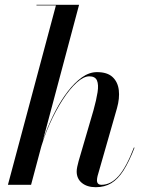

<svg xmlns="http://www.w3.org/2000/svg" viewBox="-20 -770 602 800"><path d="M13 0 213 -747.5H132V-750H309.5L109.5 0ZM379 10Q343 10 321.2 -7.8Q299.5 -25.5 299.5 -55.5Q299.5 -64 301.8 -75Q304 -86 307.5 -98.5L369.5 -310.5Q381.5 -353.5 386.5 -385.5Q391.5 -417.5 384 -434.8Q376.5 -452 352 -452Q328.5 -452 299.5 -425.8Q270.5 -399.5 241.2 -354.2Q212 -309 186.5 -252Q161 -195 144.5 -133H143Q153 -172 170.5 -217.8Q188 -263.5 211.2 -308Q234.5 -352.5 262.5 -389Q290.5 -425.5 321.2 -447.5Q352 -469.5 384 -469.5Q427 -469.5 449 -449Q471 -428.5 475 -394.5Q479 -360.5 467.5 -319.5L386.5 -36.5Q385.5 -32.5 384.8 -27.8Q384 -23 384 -19Q384 0 403 0Q442 0 474.2 -36.8Q506.5 -73.5 538 -155.5L540.5 -154.5Q518 -96.5 494.8 -60Q471.5 -23.5 443.8 -6.8Q416 10 379 10Z"/></svg>

Font: Bodoni Moda 72pt Medium
Style: Italic
Weight: 500
Italic angle: -13°
Designer: Owen Earl
Foundry: indestructible type
Version: Version 2.004